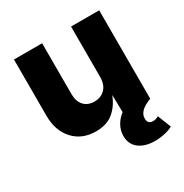

<svg xmlns="http://www.w3.org/2000/svg" viewBox="-173 -682 984 1027"><g transform="rotate(-30 318.5 -168.5)"><path d="M244.6 6.8Q158.7 6.8 106.9 -49.6Q55.2 -106 55.2 -198.2V-545.9H229V-232.4Q229 -187 252.2 -161.4Q275.4 -135.7 316.4 -135.7Q357.4 -135.7 382.6 -161.9Q407.7 -188 407.7 -234.9V-545.9H581.5V0H418L415.5 -118.7Q394 -62 352.8 -27.6Q311.5 6.8 244.6 6.8ZM492.7 209Q431.2 209 394.3 180.9Q357.4 152.8 357.4 102.1Q357.4 67.4 374.3 37.6Q391.1 7.8 418.5 -12.2L581.5 0Q540 15.6 521.5 34.7Q502.9 53.7 502.9 77.1Q502.9 111.8 535.6 111.8Q552.7 111.8 569.8 101.6L602.5 184.1Q583 195.3 552.7 202.1Q522.5 209 492.7 209Z"/></g></svg>

Font: Inter Extra Bold
Style: Regular
Weight: 800
Designer: Rasmus Andersson
Foundry: rsms
Version: Version 4.000;git-3c8e0fc